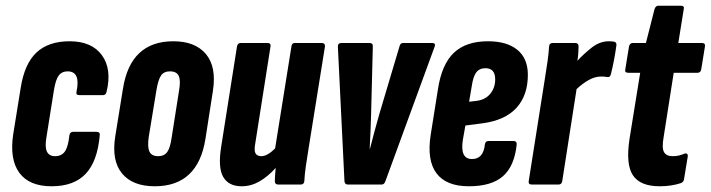

<svg xmlns="http://www.w3.org/2000/svg" viewBox="-20 -644 2480 670"><path d="M160 6Q82 6 47.5 -41Q13 -88 26 -175L52 -336Q65 -421 107 -460.5Q149 -500 223 -500Q300 -500 335.5 -451.5Q371 -403 352 -324Q349 -312 340 -312H257Q244 -312 247 -324Q262 -395 216 -395Q196 -395 185 -380.5Q174 -366 168 -328L142 -165Q136 -130 144 -114.5Q152 -99 172 -99Q195 -99 206.5 -115.5Q218 -132 222 -171Q224 -184 235 -184H317Q330 -184 328 -171Q320 -81 279 -37.5Q238 6 160 6Z M520 6Q443 6 406 -38.5Q369 -83 382 -167L409 -334Q435 -500 585 -500Q661 -500 698.5 -455.5Q736 -411 723 -327L697 -160Q671 6 520 6ZM532 -99Q553 -99 563.5 -113.5Q574 -128 579 -164L605 -329Q611 -364 603.5 -379.5Q596 -395 573 -395Q552 -395 542 -380.5Q532 -366 526 -330L499 -166Q494 -131 501.5 -115Q509 -99 532 -99Z M823 6Q778 6 759 -26.5Q740 -59 752 -133L807 -482Q809 -494 820 -494H913Q926 -494 924 -482L871 -145Q866 -119 871.5 -109Q877 -99 892 -99Q913 -99 940 -126L997 -482Q998 -494 1009 -494H1102Q1115 -494 1114 -482L1057 -127Q1051 -91 1047 -62.5Q1043 -34 1042 -12Q1041 0 1029 0H951Q939 0 939 -12Q939 -22 940 -33.5Q941 -45 942 -58Q915 -28 885.5 -11Q856 6 823 6Z M1194 0Q1183 0 1182 -12L1159 -482Q1159 -494 1172 -494H1269Q1282 -494 1281 -482L1275 -246Q1274 -215 1273 -187Q1272 -159 1270 -125H1271Q1279 -157 1287 -186Q1295 -215 1304 -247L1374 -482Q1377 -494 1386 -494H1488Q1501 -494 1497 -482L1325 -12Q1321 0 1312 0Z M1616 6Q1537 6 1503 -39.5Q1469 -85 1483 -174L1508 -331Q1521 -419 1563.5 -459.5Q1606 -500 1683 -500Q1749 -500 1785.5 -470Q1822 -440 1822 -383Q1822 -312 1783 -268.5Q1744 -225 1666 -214L1604 -206L1595 -155Q1585 -89 1627 -89Q1667 -89 1672 -140Q1674 -152 1685 -152H1772Q1784 -152 1783 -139Q1775 -64 1735 -29Q1695 6 1616 6ZM1617 -289 1643 -292Q1674 -296 1691 -317Q1708 -338 1708 -367Q1708 -406 1674 -406Q1653 -406 1642 -391.5Q1631 -377 1626 -342Z M1836 0Q1823 0 1825 -12L1881 -367Q1887 -403 1891 -432Q1895 -461 1896 -482Q1897 -494 1909 -494H1987Q1999 -494 1999 -482Q1999 -472 1998 -458.5Q1997 -445 1995 -432Q2017 -456 2045 -478Q2073 -500 2105 -500Q2118 -500 2125 -498Q2132 -495 2131 -486Q2128 -463 2123 -436.5Q2118 -410 2112 -386Q2109 -373 2099 -375Q2095 -376 2090 -376.5Q2085 -377 2078 -377Q2056 -377 2034 -364.5Q2012 -352 1992 -333L1942 -12Q1940 0 1929 0Z M2282 6Q2214 6 2188.5 -32.5Q2163 -71 2177 -161L2214 -390H2173Q2159 -390 2162 -402L2175 -482Q2178 -494 2188 -494H2234L2264 -612Q2268 -624 2277 -624H2356Q2369 -624 2366 -612L2347 -494H2429Q2442 -494 2440 -482L2427 -402Q2425 -390 2414 -390H2331L2296 -167Q2289 -128 2297 -113.5Q2305 -99 2327 -99Q2340 -99 2350 -101.5Q2360 -104 2369 -108Q2374 -110 2377.5 -107Q2381 -104 2380 -98L2367 -19Q2366 -9 2356 -5Q2341 0 2322.5 3Q2304 6 2282 6Z"/></svg>

Font: Sofia Sans Extra Condensed ExtraBold
Style: Italic
Weight: 800
Italic angle: -9°
Designer: Botio Nikoltchev, Ani Petrova
Foundry: lettersoup
Version: Version 4.101; ttfautohint (v1.8.4.7-5d5b)